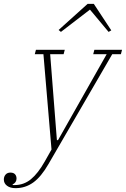

<svg xmlns="http://www.w3.org/2000/svg" viewBox="-132 -767 655 999"><path d="M-51 212Q-79 212 -95.5 199.5Q-112 187 -112 167Q-112 152 -103 141.5Q-94 131 -78 131Q-62 131 -54 139.5Q-46 148 -46 162Q-46 183 -67 193L-65 196H-57Q-8 196 29 165.5Q66 135 101 73L136 11L94 -485H49L55 -508H205L199 -485H129L164 -38H170L423 -485H353L359 -508H503L497 -485H452L120 87Q82 153 41 182.5Q0 212 -51 212ZM173 -611 324 -747H356L447 -609L433 -601L336 -717L185 -601Z"/></svg>

Font: IBM Plex Serif ExtLt
Style: Italic
Weight: 200
Italic angle: -14°
Designer: Mike Abbink, Paul van der Laan, Pieter van Rosmalen
Foundry: Bold Monday
Version: Version 3.001